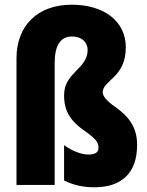

<svg xmlns="http://www.w3.org/2000/svg" viewBox="-20 -785 626 815"><path d="M514 -584C514 -697 419 -765 285 -765C140 -765 50 -677 50 -537V0H212V-517C212 -592 237 -630 285 -630C331 -630 352 -602 352 -573C352 -492 252 -478 252 -381C252 -335 262 -284 333 -234C387 -196 398 -182 398 -157C398 -140 386 -129 356 -129C325 -129 286 -144 252 -169V-19C295 3 340 10 380 10C497 10 562 -51 562 -170C562 -246 526 -291 468 -332C431 -358 416 -378 416 -393C416 -445 514 -455 514 -584Z"/></svg>

Font: Noto Sans Ethiopic ExtraCondensed Black
Style: Regular
Weight: 900
Width: 2
Designer: Monotype Design Team
Foundry: Monotype Imaging Inc.
Version: Version 2.102